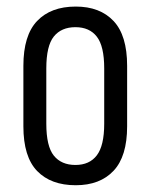

<svg xmlns="http://www.w3.org/2000/svg" viewBox="-20 -545 448 573"><path d="M49.8 -168V-348.6Q49.8 -439.5 90.8 -482.4Q131.8 -525.4 206.1 -525.4Q278.3 -525.4 318.8 -482.4Q359.4 -439.5 359.4 -348.6V-168Q359.4 -78.1 318.8 -35.2Q278.3 7.8 206.1 7.8Q131.8 7.8 90.8 -34.7Q49.8 -77.1 49.8 -168ZM291 -175.8V-340.8Q291 -407.2 269 -435.5Q247.1 -463.9 205.1 -463.9Q163.1 -463.9 140.6 -436Q118.2 -408.2 118.2 -340.8V-175.8Q118.2 -108.4 140.6 -80.6Q163.1 -52.7 205.1 -52.7Q247.1 -52.7 269 -81.5Q291 -110.4 291 -175.8Z"/></svg>

Font: Altinn-DIN Condensed
Style: Regular
Weight: 400
Width: 3
Designer: Charles Nix
Foundry: Altinn
Version: Version 2.00